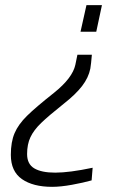

<svg xmlns="http://www.w3.org/2000/svg" viewBox="-20 -520 441 744"><path d="M353 -397H292L315 -500H375ZM330 -254Q323 -219 298 -186.5Q273 -154 227 -118Q168 -71 139.5 -43.5Q111 -16 98 11.5Q85 39 85 77Q85 116 113 132.5Q141 149 194 149Q249 149 339 130L335 179Q303 188 259 196Q215 204 182 204Q108 204 65 174Q22 144 22 80Q22 30 36.5 -4Q51 -38 84.5 -71Q118 -104 190 -161Q261 -218 272 -269L280 -308H336Q333 -272 330 -254Z"/></svg>

Font: Cairo Light
Style: Italic
Weight: 300
Italic angle: -13°
Designer: Mohamed Gaber, Accademia di Belle Arti di Urbino and others
Foundry: Kief Type Foundry, Accademia di Belle Arti di Urbino and others
Version: Version 3.011